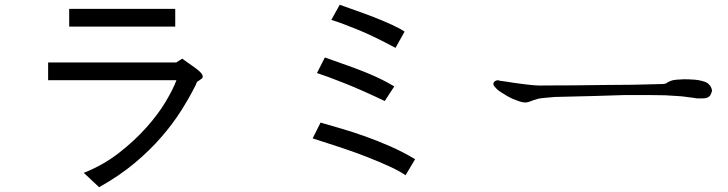

<svg xmlns="http://www.w3.org/2000/svg" viewBox="-20 -700 3040 802"><path d="M712 -663V-589H269V-663ZM181 -439H716L741 -455Q755 -445 770 -434.5Q785 -424 798 -414.5Q811 -405 819 -396Q827 -387 827 -380Q827 -376 823.5 -372.5Q820 -369 803 -358L796 -342Q771 -292 736.5 -237.5Q702 -183 654 -127.5Q606 -72 542 -18.5Q478 35 394 82L330 22Q411 -10 476.5 -61Q542 -112 591.5 -167.5Q641 -223 672.5 -276Q704 -329 717 -365H181Z M1364 -617 1399 -680Q1427 -670 1465.5 -656.5Q1504 -643 1542.5 -628Q1581 -613 1615 -597.5Q1649 -582 1670 -568L1632 -500Q1543 -548 1476 -575.5Q1409 -603 1364 -617ZM1304 -395 1337 -460Q1394 -440 1437 -424.5Q1480 -409 1514 -395Q1548 -381 1575 -367.5Q1602 -354 1627 -339L1587 -278Q1493 -323 1420 -352Q1347 -381 1304 -395ZM1286 -122 1319 -188Q1361 -176 1408.5 -162Q1456 -148 1506.5 -130Q1557 -112 1609.5 -89Q1662 -66 1714 -35L1674 32Q1648 14 1606.5 -5Q1565 -24 1514 -44Q1463 -64 1404.5 -83.5Q1346 -103 1286 -122Z M2954 -323Q2954 -316 2948 -304Q2940 -289 2915 -289Q2903 -289 2894.5 -289Q2886 -289 2880 -291Q2873 -292 2863.5 -293Q2854 -294 2841 -296Q2828 -298 2807.5 -299Q2787 -300 2759 -302Q2730 -303 2688.5 -303Q2647 -303 2591 -303Q2535 -301 2462 -299Q2389 -297 2298 -295Q2275 -293 2258 -291.5Q2241 -290 2230 -288Q2218 -285 2209.5 -282Q2201 -279 2196 -277Q2185 -272 2173 -272Q2159 -272 2135 -282Q2111 -290 2084 -308Q2060 -321 2047 -337Q2034 -352 2049 -362Q2055 -365 2061 -365Q2061 -363 2095 -359Q2111 -356 2130 -353.5Q2149 -351 2172 -348Q2195 -345 2216 -343.5Q2237 -342 2257 -343Q2318 -343 2379 -343.5Q2440 -344 2502 -345Q2563 -345 2624 -346Q2685 -347 2746 -349Q2761 -349 2767 -355Q2770 -357 2774.5 -359Q2779 -361 2787 -364Q2803 -368 2838 -369Q2847 -369 2858.5 -368.5Q2870 -368 2884 -367Q2912 -364 2932 -355Q2951 -343 2954 -323Z"/></svg>

Font: D2Coding
Style: Regular
Weight: 400
Monospace: yes
Designer: Yong-Rak Park; Jeong-Hwan Yoon; Sang-Min Lee;
Foundry: NHN Corporation
Version: Version 1.3.2; Build 20180524